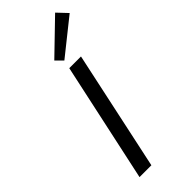

<svg xmlns="http://www.w3.org/2000/svg" viewBox="-291 -956 997 997"><g transform="rotate(-45 208.0 -457.0)"><path d="M212 -658H298L157 0H70ZM185 -741 364 -914 416 -859 222 -704Z"/></g></svg>

Font: Ysabeau Medium
Style: Italic
Weight: 500
Italic angle: -12°
Designer: Christian Thalmann (Catharsis Fonts)
Version: Version 0.003